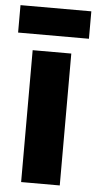

<svg xmlns="http://www.w3.org/2000/svg" viewBox="-69 -769 403 802"><g transform="rotate(5 132.5 -368.0)"><path d="M213 0H51V-553H213ZM281 -736V-621H-16V-736Z"/></g></svg>

Font: Noto Sans Gurmukhi UI ExtraCondensed Black
Style: Regular
Weight: 900
Width: 2
Designer: Jelle Bosma - Monotype Design Team
Foundry: Monotype Imaging Inc.
Version: Version 2.004; ttfautohint (v1.8.4.7-5d5b)